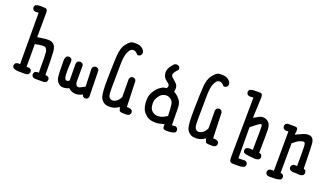

<svg xmlns="http://www.w3.org/2000/svg" viewBox="-74 -1365 3647 2092"><g transform="rotate(20 1750.0 -319.0)"><path d="M327.1 -2Q311.5 -3.9 299.8 -13.7Q288.1 -27.3 290 -48.8L299.8 -68.4Q319.3 -82 346.7 -78.1Q346.7 -286.1 342.8 -315.4Q338.9 -344.7 320.8 -361.8Q302.7 -378.9 199.2 -356.4V-91.8L228.5 -93.8L248 -84Q260.7 -68.4 258.8 -46.9L248 -27.3Q234.4 -17.6 218.8 -15.6H140.6Q101.6 -15.6 70.3 -31.2Q58.6 -44.9 60.5 -66.4L70.3 -85.9Q91.8 -101.6 123 -95.7L121.1 -691.4L85.9 -689.5Q70.3 -691.4 58.6 -701.2Q46.9 -714.8 48.8 -736.3L58.6 -755.9Q84 -767.6 114.3 -767.6Q144.5 -767.6 171.9 -765.1Q199.2 -762.7 199.2 -722.7L197.3 -436.5Q302.7 -454.1 338.4 -449.7Q374 -445.3 392.6 -421.4Q411.1 -397.5 416 -351.6Q420.9 -305.7 422.9 -78.1Q444.3 -80.1 460 -68.4Q471.7 -54.7 469.7 -33.2L460 -13.7Q446.3 -3.9 430.7 -2Z M909.2 11.7 889.6 2 879.9 -19.5Q836.9 3.9 795.4 2Q753.9 0 714.8 -33.2Q685.5 -17.6 649.4 -17.6Q613.3 -17.6 590.8 -42.5Q568.4 -67.4 563.5 -93.8Q558.6 -120.1 556.6 -166Q554.7 -211.9 554.7 -295.9Q554.7 -323.2 568.4 -344.7Q584 -356.4 605.5 -354.5L625 -344.7Q636.7 -331.1 634.8 -309.6Q627.9 -201.2 632.3 -152.3Q636.7 -103.5 657.7 -100.6Q678.7 -97.7 691.4 -116.2L689.5 -307.6Q691.4 -323.2 701.2 -335Q716.8 -346.7 738.3 -344.7L758.8 -335Q770.5 -321.3 768.6 -299.8Q768.6 -159.2 768.6 -130.9Q768.6 -102.5 782.7 -86.9Q796.9 -71.3 820.8 -81.1Q844.7 -90.8 877.9 -110.4L870.1 -313.5Q872.1 -329.1 881.8 -340.8Q897.5 -352.5 918.9 -350.6L938.5 -340.8Q950.2 -327.1 948.2 -305.7L954.1 -17.6L944.3 2Q930.7 13.7 909.2 11.7Z M1379.9 23.4Q1323.2 24.4 1317.4 11.2Q1311.5 -2 1303.7 -29.3Q1270.5 -5.9 1239.7 2Q1209 9.8 1173.8 5.9Q1138.7 2 1115.2 -21.5Q1091.8 -44.9 1085 -70.8Q1078.1 -96.7 1074.7 -143.1Q1071.3 -189.5 1073.7 -313Q1076.2 -436.5 1081.1 -534.7Q1085.9 -632.8 1125 -682.6Q1164.1 -732.4 1188.5 -737.3Q1212.9 -742.2 1250.5 -739.3Q1288.1 -736.3 1314.5 -711.9Q1340.8 -687.5 1336.9 -658.2L1327.1 -638.7Q1311.5 -625 1290 -627Q1270.5 -649.4 1253.4 -657.7Q1236.3 -666 1214.8 -659.7Q1193.4 -653.3 1172.9 -606.9Q1152.3 -560.5 1152.3 -459.5Q1152.3 -358.4 1150.4 -273.9Q1148.4 -189.5 1150.4 -144Q1152.3 -98.6 1168.9 -82Q1185.5 -65.4 1210.9 -69.3Q1236.3 -73.2 1258.8 -93.8Q1281.2 -114.3 1292 -143.6L1290 -344.7Q1292 -360.4 1301.8 -372.1Q1315.4 -383.8 1336.9 -381.8L1356.4 -372.1L1366.2 -352.5L1376 -55.7Q1409.2 -57.6 1434.6 -43Q1446.3 -29.3 1444.3 -7.8L1434.6 11.7Q1411.1 27.3 1379.9 23.4Z M1874 41Q1834 41 1828.6 23.4Q1823.2 5.9 1827.1 -19.5Q1797.9 -11.7 1768.6 -5.9Q1739.3 0 1707.5 -2Q1675.8 -3.9 1648.4 -15.6Q1621.1 -27.3 1594.7 -55.7Q1568.4 -84 1558.6 -126.5Q1548.8 -168.9 1551.8 -210.9Q1554.7 -252.9 1571.3 -286.1Q1587.9 -319.3 1611.3 -343.8Q1634.8 -368.2 1659.2 -381.8Q1683.6 -395.5 1714.8 -397.5Q1738.3 -433.6 1701.2 -458.5Q1664.1 -483.4 1652.3 -511.7Q1640.6 -540 1643.6 -567.4Q1646.5 -594.7 1662.1 -618.7Q1677.7 -642.6 1697.3 -664.1Q1714.8 -679.7 1739.3 -675.8L1758.8 -666Q1770.5 -652.3 1768.6 -630.9Q1732.4 -592.8 1723.1 -568.8Q1713.9 -544.9 1736.3 -526.9Q1758.8 -508.8 1788.1 -479.5Q1817.4 -450.2 1803.7 -385.7Q1825.2 -379.9 1853.5 -351.6Q1881.8 -323.2 1891.6 -297.9Q1901.4 -272.5 1902.3 -245.1Q1903.3 -217.8 1905.3 -37.1L1946.3 -39.1L1965.8 -29.3Q1977.5 -15.6 1975.6 5.9L1965.8 25.4Q1924.8 43 1874 41ZM1793.9 -95.7 1831.1 -116.2Q1827.1 -211.9 1822.3 -248.5Q1817.4 -285.2 1786.1 -306.2Q1754.9 -327.1 1721.2 -319.3Q1687.5 -311.5 1669.9 -292Q1652.3 -272.5 1639.6 -248Q1627 -223.6 1627 -196.3Q1627 -168.9 1632.8 -144.5Q1638.7 -120.1 1662.1 -99.1Q1685.5 -78.1 1724.1 -78.1Q1762.7 -78.1 1793.9 -95.7Z M2379.9 23.4Q2323.2 24.4 2317.4 11.2Q2311.5 -2 2303.7 -29.3Q2270.5 -5.9 2239.7 2Q2209 9.8 2173.8 5.9Q2138.7 2 2115.2 -21.5Q2091.8 -44.9 2085 -70.8Q2078.1 -96.7 2074.7 -143.1Q2071.3 -189.5 2073.7 -313Q2076.2 -436.5 2081.1 -534.7Q2085.9 -632.8 2125 -682.6Q2164.1 -732.4 2188.5 -737.3Q2212.9 -742.2 2250.5 -739.3Q2288.1 -736.3 2314.5 -711.9Q2340.8 -687.5 2336.9 -658.2L2327.1 -638.7Q2311.5 -625 2290 -627Q2270.5 -649.4 2253.4 -657.7Q2236.3 -666 2214.8 -659.7Q2193.4 -653.3 2172.9 -606.9Q2152.3 -560.5 2152.3 -459.5Q2152.3 -358.4 2150.4 -273.9Q2148.4 -189.5 2150.4 -144Q2152.3 -98.6 2168.9 -82Q2185.5 -65.4 2210.9 -69.3Q2236.3 -73.2 2258.8 -93.8Q2281.2 -114.3 2292 -143.6L2290 -344.7Q2292 -360.4 2301.8 -372.1Q2315.4 -383.8 2336.9 -381.8L2356.4 -372.1L2366.2 -352.5L2376 -55.7Q2409.2 -57.6 2434.6 -43Q2446.3 -29.3 2444.3 -7.8L2434.6 11.7Q2411.1 27.3 2379.9 23.4Z M2673.8 130.9Q2636.7 129.9 2632.8 104Q2628.9 78.1 2629.9 30.3Q2630.9 -17.6 2636.7 -623L2593.8 -621.1Q2578.1 -623 2566.4 -632.8Q2554.7 -646.5 2556.6 -668L2566.4 -687.5Q2593.8 -699.2 2625 -699.2Q2656.2 -699.2 2687.5 -699.2Q2720.7 -698.2 2716.8 -646.5L2707 -415Q2740.2 -432.6 2770 -448.2Q2799.8 -463.9 2833.5 -454.6Q2867.2 -445.3 2884.3 -420.4Q2901.4 -395.5 2903.3 -347.2Q2905.3 -298.8 2901.4 -79.1Q2915 -79.1 2926.8 -69.3Q2938.5 -55.7 2936.5 -34.2L2926.8 -14.6Q2901.4 1 2870.1 -2.9Q2838.9 -6.8 2807.6 -8.8Q2776.4 -10.7 2749 -22.5Q2736.3 -36.1 2739.3 -57.6L2749 -77.1Q2772.5 -92.8 2825.2 -85Q2830.1 -341.8 2826.2 -363.3Q2822.3 -384.8 2806.2 -378.4Q2790 -372.1 2707 -305.7L2709 54.7L2786.1 52.7L2805.7 62.5Q2817.4 76.2 2815.4 97.7L2805.7 117.2Q2776.4 130.9 2741.7 130.9Q2707 130.9 2673.8 130.9Z M3085.9 127Q3070.3 125 3058.6 115.2Q3046.9 101.6 3048.8 80.1L3058.6 60.5Q3084 44.9 3119.1 50.8L3121.1 -407.2Q3087.9 -401.4 3064.5 -417Q3052.7 -432.6 3054.7 -454.1L3064.5 -473.6L3084 -483.4H3168Q3199.2 -482.4 3202.1 -463.4Q3205.1 -444.3 3197.3 -397.5Q3238.3 -417 3276.9 -433.6Q3315.4 -450.2 3345.7 -447.8Q3376 -445.3 3390.6 -425.3Q3405.3 -405.3 3408.2 -372.1Q3411.1 -338.9 3412.1 -296.4Q3413.1 -253.9 3417 -83L3436.5 -73.2Q3448.2 -57.6 3446.3 -36.1L3436.5 -16.6Q3413.1 -1 3384.8 -4.9Q3356.4 -8.8 3330.1 -7.8Q3303.7 -6.8 3282.2 -20.5Q3270.5 -34.2 3272.5 -55.7L3282.2 -75.2Q3305.7 -90.8 3338.9 -85Q3339.8 -262.7 3337.9 -310.5Q3335.9 -358.4 3317.9 -359.4Q3299.8 -360.4 3272 -348.6Q3244.1 -336.9 3197.3 -297.9L3195.3 46.9Q3212.9 46.9 3224.6 56.6Q3236.3 70.3 3234.4 91.8L3224.6 111.3Q3193.4 125 3158.2 126Q3123 127 3085.9 127Z"/></g></svg>

Font: JasonHandwriting2
Style: Regular
Weight: 400
Version: Version 1.05.10